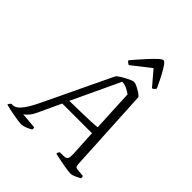

<svg xmlns="http://www.w3.org/2000/svg" viewBox="-287 -1107 1258 1258"><g transform="rotate(45 342.0 -478.5)"><path d="M125 0Q118 0 99.5 -2.5Q81 -5 57.5 -9Q34 -13 11 -18Q-12 -23 -29 -28Q-27 -34 -22.5 -40.5Q-18 -47 -14 -50H0Q11 -50 23.5 -56.5Q36 -63 50.5 -79.5Q65 -96 81.5 -123Q98 -150 117 -190L342 -661Q352 -670 367.5 -680Q383 -690 400 -699Q417 -708 431.5 -714Q446 -720 454 -720Q465 -720 482.5 -711.5Q500 -703 517.5 -692Q535 -681 544 -670L576 -77Q578 -63 581 -58.5Q584 -54 597 -52L651 -47Q653 -45 654 -39Q655 -33 655 -28Q645 -22 631.5 -15.5Q618 -9 605.5 -4.5Q593 0 584 0Q576 0 560 -2Q544 -4 524.5 -7.5Q505 -11 485.5 -14.5Q466 -18 449.5 -22Q433 -26 425 -28Q426 -35 429.5 -41.5Q433 -48 437 -50H455Q474 -50 485.5 -52Q497 -54 502 -65Q507 -76 506 -103L496 -287H221L148 -130Q132 -96 115 -78.5Q98 -61 90 -56L199 -47Q202 -45 203 -40Q204 -35 202 -28Q192 -21 177.5 -14.5Q163 -8 149 -4Q135 0 125 0ZM241 -332Q299 -333 345.5 -334Q392 -335 429.5 -336.5Q467 -338 495 -341L481 -632Q464 -644 443 -654.5Q422 -665 398 -666ZM351 -773Q341 -778 335 -783Q329 -788 327 -794Q373 -848 406 -884Q439 -920 459.5 -938.5Q480 -957 490 -957Q499 -957 513 -938Q527 -919 546.5 -882.5Q566 -846 590 -794Q587 -789 581.5 -782.5Q576 -776 566 -773L480 -874Z"/></g></svg>

Font: Texturina 12pt ExtraLight
Style: Italic
Weight: 250
Italic angle: -11°
Designer: Guillermo Torres Carreño
Foundry: Omnibus-Type
Version: Version 1.002